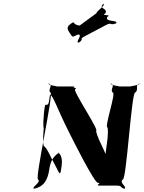

<svg xmlns="http://www.w3.org/2000/svg" viewBox="-20 -1159 898 1199"><path d="M425 -939C431 -929 434 -926 465 -943C504 -948 444 -888 472 -894C503 -911 444 -877 475 -894C510 -922 467 -910 512 -934C543 -951 602 -981 633 -998C685 -1026 656 -998 704 -1012C735 -1029 674 -998 705 -1015C721 -1035 630 -1020 651 -1054C682 -1071 606 -1058 637 -1075C659 -1107 591 -1104 625 -1134C656 -1151 592 -1117 623 -1134C651 -1136 569 -1075 584 -1080C615 -1097 445 -979 476 -996C494 -1003 468 -994 447 -1010C438 -1024 436 -1022 409 -1000C392 -977 412 -961 425 -939ZM407 -341C438 -279 569 -17 592 -17C618 -17 577 -4 596 0H705C746 0 726 11 757 20C780 20 736 18 759 18C774 8 721 -20 747 -38C770 -38 801 -581 824 -581C850 -599 819 -627 852 -637C875 -637 827 -638 850 -638C862 -629 787 -619 792 -619H726C731 -619 659 -629 674 -638C697 -638 649 -637 672 -637C703 -627 664 -599 684 -581C707 -581 629 -362 652 -362C663 -280 618 -175 650 -117C673 -117 631 -118 654 -118C668 -176 592 -273 580 -342C603 -342 427 -602 450 -602C470 -607 421 -615 447 -619H337C342 -619 271 -629 285 -638C308 -638 261 -637 284 -637C315 -627 275 -599 295 -581C318 -581 195 -38 218 -38C238 -20 178 8 191 18C214 18 169 20 192 20C225 11 274 -1 288 -103C302 -203 368 -206 345 -206C340 -206 375 -195 365 -123C356 -61 357 -62 326 -124C287 -196 278 -226 258 -244C235 -244 266 -460 252 -360C249 -342 249 -445 262 -504C285 -504 283 -505 292 -567C309 -570 341 -472 407 -341Z"/></svg>

Font: Hussar Przerywany
Style: Obl
Weight: 400
Foundry: Cannot Into Space Fonts
Version: Version 0.982